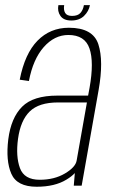

<svg xmlns="http://www.w3.org/2000/svg" viewBox="-20 -706 433 730"><path d="M260.5 0 264.5 -48Q252.5 -35 232.5 -23Q188.5 4 119.5 4Q44.5 4 23 -45.5Q1.5 -95 11.5 -176.5Q22 -258 64 -300.2Q106 -342.5 198 -342.5H315L320.5 -372Q338 -470.5 320.2 -521.8Q302.5 -573 240 -573Q187 -573 146.2 -526.8Q105.5 -480.5 90 -398L55 -403Q74.5 -502.5 122.8 -551.5Q171 -600.5 242 -600.5Q333.5 -600.5 354 -537.5Q374.5 -474.5 355 -364L290.5 0ZM271.5 -96 310.5 -316.5H200.5Q128 -316.5 93 -282.2Q58 -248 48.5 -178Q39.5 -111.5 55.8 -67Q72 -22.5 131 -22.5Q186.5 -22.5 227 -46.5Q267.5 -70.5 271.5 -96ZM251 -628Q222 -628 209.8 -645.5Q197.5 -663 202 -686.5H224Q221 -668 227.8 -656.8Q234.5 -645.5 254 -645.5Q276 -645.5 286 -657Q296 -668.5 299 -686.5H322Q317.5 -663 299.5 -645.5Q281.5 -628 251 -628Z"/></svg>

Font: Anybody ExtraLight
Style: Italic
Weight: 200
Italic angle: -10°
Designer: Tyler Finck
Foundry: Etcetera Type Company
Version: Version 1.010; ttfautohint (v1.8.3) -l 8 -r 50 -G 200 -x 14 